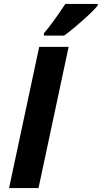

<svg xmlns="http://www.w3.org/2000/svg" viewBox="-20 -951 514 971"><path d="M25.9 0 178.2 -713.9H327.1L174.8 0ZM202.1 -783.2Q240.7 -826.2 310.5 -931.2H474.1V-922.9Q451.7 -895.5 398.9 -848.4Q346.2 -801.3 304.2 -771H202.1Z"/></svg>

Font: CAA NEO Sans
Style: Bold Italic
Weight: 700
Italic angle: -12°
Version: Version 1.10